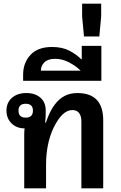

<svg xmlns="http://www.w3.org/2000/svg" viewBox="-20 -1018 654 1038"><path d="M111 0V-291Q111 -310 113 -324Q70 -324 42.5 -351Q15 -378 15 -420Q15 -463 44.5 -489Q74 -515 122 -515Q170 -515 198.5 -490Q227 -465 227 -422V-398Q227 -381 224 -355H228Q250 -420 277 -454Q300 -484 329.5 -499.5Q359 -515 398 -515Q538 -515 538 -368V0H420V-362Q420 -391 407.5 -407Q395 -423 371 -423Q316 -423 269 -326Q229 -240 229 -127V0ZM119 -382Q158 -382 158 -420Q158 -457 119 -457Q80 -457 80 -420Q80 -382 119 -382Z M105 -581V-614Q105 -678 144.5 -721Q184 -764 261 -764Q317 -764 355 -744Q393 -724 419 -698H422V-770H528V-581ZM201 -636H416Q392 -660 355 -680Q318 -700 278 -700Q239 -700 220 -681Q201 -662 201 -636Z M434 -821 424 -929V-998H527V-929L517 -821Z"/></svg>

Font: Noto Sans Thai Looped UI Medium
Style: Regular
Weight: 500
Designer: Cadson Demak Team
Foundry: Cadson Demak Co., Ltd.
Version: Version 1.000; ttfautohint (v1.8.4.7-5d5b)